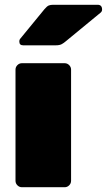

<svg xmlns="http://www.w3.org/2000/svg" viewBox="-20 -785 448 805"><path d="M72 0Q61 0 53 -8Q45 -16 45 -27V-493Q45 -504 53 -512Q61 -520 72 -520H251Q262 -520 270 -512Q278 -504 278 -493V-27Q278 -16 270 -8Q262 0 251 0ZM77 -595Q61 -595 61 -611Q61 -619 66 -624L166 -746Q177 -759 184.5 -762Q192 -765 203 -765H389Q408 -765 408 -745Q408 -738 403 -733L256 -612Q248 -605 239 -600Q230 -595 214 -595Z"/></svg>

Font: Rubik Black
Style: Regular
Weight: 900
Designer: Hubert and Fischer
Foundry: Hubert and Fischer
Version: Version 2.300;gftools[0.9.30]